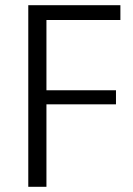

<svg xmlns="http://www.w3.org/2000/svg" viewBox="-20 -720 511 740"><path d="M143 -643 159 -684V-341L143 -372H427V-318H143L159 -349V0H89V-700H444V-643Z"/></svg>

Font: Pathway Extreme 28pt Light
Style: Regular
Weight: 300
Designer: Eduardo Rodriguez Tunni
Foundry: Eduardo Rodriguez Tunni
Version: Version 1.001;gftools[0.9.26]